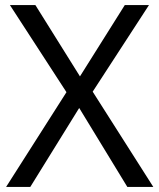

<svg xmlns="http://www.w3.org/2000/svg" viewBox="-20 -734 626 754"><path d="M582 0H480L291 -310L99 0H4L241 -372L19 -714H119L294 -434L470 -714H565L344 -374Z"/></svg>

Font: Noto Sans Tifinagh APT
Style: Regular
Weight: 400
Designer: JamraPatel
Foundry: JamraPatel LLC
Version: Version 2.006; ttfautohint (v1.8.4.7-5d5b)